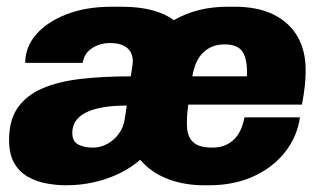

<svg xmlns="http://www.w3.org/2000/svg" viewBox="-20 -541 960 571"><path d="M176 10Q148 10 118 4.5Q88 -1 62.5 -15.5Q37 -30 22 -56.5Q7 -83 7 -125Q7 -184 33 -221Q59 -258 107 -278.5Q155 -299 222 -306.5Q289 -314 369 -314Q371 -328 372.5 -337Q374 -346 374.5 -351.5Q375 -357 375 -359Q375 -375 367.5 -387.5Q360 -400 345 -406.5Q330 -413 308 -413Q277 -413 253.5 -397.5Q230 -382 226 -354H55Q55 -401 87.5 -438.5Q120 -476 178 -498.5Q236 -521 312 -521H340Q394 -521 433 -510.5Q472 -500 497 -481Q566 -521 657 -521H678Q747 -521 794 -497.5Q841 -474 865 -432Q889 -390 889 -333Q889 -309 886.5 -285.5Q884 -262 878 -230H540Q534 -188 536.5 -159.5Q539 -131 556.5 -116.5Q574 -102 611 -102Q634 -102 651 -109.5Q668 -117 679.5 -130Q691 -143 697.5 -159Q704 -175 707 -192H872Q864 -135 828 -89Q792 -43 734 -16.5Q676 10 601 10H588Q526 10 477 -9.5Q428 -29 397 -66Q371 -43 336.5 -26Q302 -9 261.5 0.5Q221 10 176 10ZM257 -102Q278 -102 298 -112.5Q318 -123 332.5 -142Q347 -161 351 -187L357 -227Q315 -227 284.5 -221.5Q254 -216 234 -205.5Q214 -195 204.5 -180Q195 -165 195 -146Q195 -120 213 -111Q231 -102 257 -102ZM552 -314H714Q717 -358 703.5 -383.5Q690 -409 648 -409Q610 -409 585 -385.5Q560 -362 552 -314Z"/></svg>

Font: Chivo Medium ExtraBold
Style: Italic
Weight: 800
Italic angle: -8.05°
Version: Version 2.002